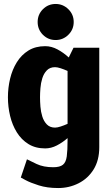

<svg xmlns="http://www.w3.org/2000/svg" viewBox="-20 -741 563 969"><path d="M258 -402Q232 -402 216.5 -386Q201 -370 193.5 -346Q186 -322 184 -296Q182 -270 182 -250Q182 -229 184 -203Q186 -177 193.5 -153Q201 -129 216.5 -113Q232 -97 258 -97Q269 -97 286 -102.5Q303 -108 321 -116V-383Q303 -391 286 -396.5Q269 -402 258 -402ZM116 63Q130 70 164.5 86.5Q199 103 249 103Q282 103 297.5 90.5Q313 78 317 48Q321 18 321 -35V-44Q296 -22 267 -7Q238 8 208 8Q159 8 123.5 -14Q88 -36 65 -73Q42 -110 31 -156Q20 -202 20 -250Q20 -298 31 -344Q42 -390 65 -427Q88 -464 123.5 -486Q159 -508 208 -508Q240 -508 270.5 -491.5Q301 -475 327 -451L351 -500H481V2Q481 68 452.5 114Q424 160 376.5 184Q329 208 274 208H273Q218 208 175.5 194.5Q133 181 109 168Q85 155 85 155ZM261 -539Q223 -539 196.5 -565.5Q170 -592 170 -630Q170 -668 196.5 -694.5Q223 -721 261 -721Q298 -721 325 -694.5Q352 -668 352 -630Q352 -592 325 -565.5Q298 -539 261 -539Z"/></svg>

Font: Epunda Sans ExtraBold
Style: Regular
Weight: 800
Designer: Simon Atzbach
Foundry: typofactur
Version: Version 2.204; ttfautohint (v1.8.4.7-5d5b)